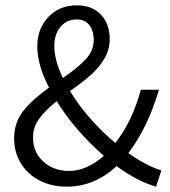

<svg xmlns="http://www.w3.org/2000/svg" viewBox="-20 -689 640 721"><path d="M566 12Q496 -8 418 -65Q334 12 231 12Q174 12 129 -11Q84 -34 58.5 -75.5Q33 -117 33 -169Q33 -229 67.5 -272.5Q102 -316 164 -360Q120 -445 120 -515Q120 -581 161.5 -625Q203 -669 268 -669Q326 -669 359 -634Q392 -599 392 -542Q392 -502 371.5 -468Q351 -434 321 -407.5Q291 -381 243 -347Q275 -294 319.5 -243.5Q364 -193 413 -152Q477 -234 509 -352H577Q535 -210 462 -114Q530 -66 586 -49ZM216 -396Q273 -435 302.5 -467Q332 -499 332 -540Q332 -572 316 -594Q300 -616 268 -616Q230 -616 207 -588Q184 -560 184 -517Q184 -463 216 -396ZM239 -47Q305 -47 370 -104Q261 -199 193 -309Q150 -275 127 -243Q104 -211 104 -173Q104 -117 143 -82Q182 -47 239 -47Z"/></svg>

Font: Assistant-zap
Style: zap
Weight: 400
Designer: Hebrew By Ben Nathan, Latin by Paul Hunt
Version: Version 2.001